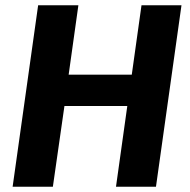

<svg xmlns="http://www.w3.org/2000/svg" viewBox="-20 -710 724 730"><path d="M670 -690 573 0H421L464 -307H225L181 0H28L125 -690H278L241 -426H481L518 -690Z"/></svg>

Font: Exo 2.0
Style: Bold Italic
Weight: 700
Italic angle: -8°
Designer: Natanael Gama
Version: Version 1.001;PS 001.001;hotconv 1.0.70;makeotf.lib2.5.58329